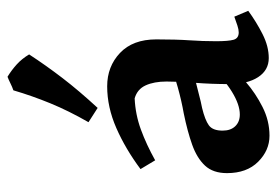

<svg xmlns="http://www.w3.org/2000/svg" viewBox="-136 -612 755 524"><g transform="rotate(-90 242.0 -350.5)"><path d="M268 -436Q322 -436 359 -401Q396 -366 396 -302Q396 -248 393.5 -211.5Q391 -175 391 -139Q391 -105 395 -91Q399 -77 415 -77Q423 -77 433.5 -80.5Q444 -84 458 -89L474 -51Q444 -29 410.5 -12Q377 5 345 5Q312 5 293 -24Q274 -53 274 -103Q274 -151 277.5 -196Q281 -241 281 -274Q281 -308 270.5 -331Q260 -354 235 -361Q191 -359 150 -344Q109 -329 66 -305L42 -345Q97 -386 154 -411Q211 -436 268 -436ZM340 -269 291 -197Q266 -191 245.5 -185.5Q225 -180 209 -177Q176 -169 161.5 -158.5Q147 -148 147 -121Q147 -99 159 -86.5Q171 -74 191 -74Q218 -74 253 -95.5Q288 -117 317 -151L327 -105Q309 -83 279 -57Q249 -31 211.5 -12Q174 7 133 7Q93 7 62 -24Q31 -55 31 -109Q31 -147 51.5 -169Q72 -191 108.5 -204Q145 -217 194 -227Q228 -233 264 -243Q300 -253 340 -269ZM294 -708Q312 -697 327.5 -683Q343 -669 355 -649Q325 -603 290.5 -558Q256 -513 209 -462L170 -487Q201 -541 221.5 -591Q242 -641 257 -692Q266 -695 276 -700Q286 -705 294 -708Z"/></g></svg>

Font: Ruwudu SemiBold
Style: Regular
Weight: 600
Designer: Becca Hirsbrunner Spalinger
Foundry: SIL International
Version: Version 3.000